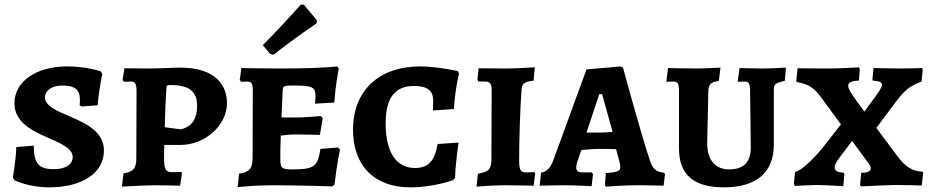

<svg xmlns="http://www.w3.org/2000/svg" viewBox="-20 -795 3999 824"><path d="M191 9C334 9 426 -53 426 -149C426 -230 349 -265 281 -295C224 -319 173 -340 173 -377C173 -407 204 -428 247 -428C301 -428 323 -410 323 -367C323 -355 322 -343 322 -343L330 -338L399 -343C405 -414 419 -477 419 -477L412 -489C412 -489 351 -510 268 -510C135 -510 42 -445 42 -352C42 -276 107 -239 172 -210C232 -183 292 -162 292 -121C292 -89 261 -69 212 -69C147 -69 125 -92 125 -170L50 -164C48 -104 35 -33 35 -33L43 -21C43 -21 103 9 191 9Z M503 6C503 6 602 0 644 0C675 0 753 2 753 2L761 -52L758 -57C758 -57 737 -56 723 -56C690 -56 684 -67 684 -121L685 -173H755C860 -173 954 -257 954 -352C954 -424 912 -505 750 -505C750 -505 651 -501 620 -501C584 -501 537 -502 514 -502L506 -451L512 -444C512 -444 529 -445 541 -445C560 -445 566 -436 566 -403L565 -116C565 -73 553 -58 510 -51ZM756 -240 687 -249C688 -305 691 -364 694 -415C695 -429 697 -430 712 -430C791 -430 826 -403 826 -341C826 -284 803 -251 756 -240Z M1154 -560C1245 -632 1339 -695 1339 -695L1340 -708L1284 -775H1271C1271 -775 1188 -682 1108 -601L1139 -564ZM1000 8C1000 8 1073 0 1148 0C1255 0 1407 5 1407 5L1416 -4C1424 -82 1439 -153 1439 -153L1431 -162L1355 -156C1344 -80 1329 -68 1233 -68C1188 -68 1183 -74 1183 -115C1183 -136 1183 -165 1185 -213C1199 -215 1223 -218 1247 -218C1288 -218 1353 -216 1353 -216L1365 -288L1357 -297C1357 -297 1290 -291 1262 -291H1188L1193 -404C1194 -426 1198 -428 1234 -428C1322 -428 1334 -422 1334 -381C1334 -370 1332 -350 1332 -350L1415 -355C1419 -428 1434 -501 1434 -501L1427 -510C1377 -504 1289 -501 1175 -501C1110 -501 1016 -503 1016 -503L1009 -452L1015 -444C1015 -444 1030 -445 1039 -445C1060 -445 1065 -437 1065 -403L1064 -118C1064 -72 1051 -56 1006 -50Z M1740 9C1843 9 1924 -22 1924 -22L1933 -32C1935 -99 1948 -183 1948 -183L1858 -177C1846 -103 1817 -74 1761 -74C1681 -74 1635 -141 1635 -265C1635 -376 1676 -426 1756 -426C1814 -426 1839 -407 1839 -363C1839 -341 1838 -321 1838 -321L1928 -327C1933 -413 1950 -479 1950 -479L1945 -490C1945 -490 1854 -510 1784 -510C1606 -510 1495 -406 1495 -238C1495 -84 1587 9 1740 9Z M2025 6C2025 6 2097 0 2144 0C2181 0 2270 2 2270 2L2277 -51L2272 -57C2272 -57 2257 -55 2239 -55C2214 -55 2208 -65 2208 -108C2208 -195 2212 -319 2218 -407C2220 -436 2228 -444 2270 -449L2275 -506C2275 -506 2189 -501 2153 -501C2113 -501 2061 -502 2034 -502L2029 -453L2033 -445H2060C2084 -445 2090 -437 2090 -405L2089 -114C2089 -70 2079 -58 2031 -49Z M2581 6C2581 6 2652 0 2724 0C2762 0 2828 2 2828 2L2834 -48L2830 -54C2795 -57 2780 -71 2769 -107C2729 -226 2654 -504 2654 -504L2644 -510L2497 -497L2353 -103C2340 -72 2326 -58 2302 -54L2296 2C2296 2 2351 0 2397 0C2449 0 2519 4 2519 4L2525 -48L2520 -55H2489C2461 -55 2453 -59 2453 -77C2453 -81 2454 -88 2457 -99L2475 -151C2496 -153 2527 -156 2551 -156C2570 -156 2603 -156 2624 -155L2638 -103C2641 -94 2642 -86 2642 -80C2642 -60 2634 -57 2580 -52L2576 0ZM2497 -226 2552 -391H2564L2609 -229C2592 -227 2568 -226 2551 -226Z M3087 9C3226 9 3301 -55 3301 -174V-410C3301 -434 3308 -439 3348 -448L3353 -505C3353 -505 3294 -501 3250 -501C3220 -501 3154 -503 3154 -503L3146 -447L3148 -444C3148 -444 3165 -445 3174 -445C3194 -445 3199 -437 3199 -403C3199 -403 3202 -212 3202 -161C3202 -99 3171 -68 3109 -68C3048 -68 3015 -111 3015 -180L3020 -407C3022 -433 3032 -444 3065 -447L3072 -505C3072 -505 3005 -501 2971 -501C2920 -501 2847 -503 2847 -503L2840 -447L2842 -444C2842 -444 2859 -445 2867 -445C2889 -445 2894 -438 2894 -403V-158C2894 -45 2957 9 3087 9Z M3537 -501C3470 -501 3403 -502 3403 -502L3397 -447L3400 -443C3444 -435 3472 -422 3504 -377L3589 -261L3509 -159C3470 -112 3426 -68 3392 -56L3387 -6L3391 3C3391 3 3457 -1 3489 -1C3517 -1 3599 4 3599 4L3604 -48L3600 -54C3574 -55 3562 -62 3562 -77C3562 -88 3569 -100 3587 -124L3637 -190L3704 -99C3713 -88 3717 -80 3717 -73C3717 -59 3704 -54 3676 -53L3671 -1L3676 5C3676 5 3786 -1 3828 -1C3862 -1 3936 1 3936 1L3942 -55L3940 -58C3895 -60 3865 -80 3833 -123L3741 -246L3827 -361C3863 -408 3884 -426 3935 -445L3940 -497L3937 -503C3937 -503 3883 -501 3841 -501C3804 -501 3754 -503 3729 -503L3724 -453L3726 -449C3754 -447 3765 -442 3765 -430C3765 -413 3717 -356 3690 -316C3649 -371 3620 -409 3620 -427C3620 -441 3634 -448 3666 -449L3670 -498L3667 -506C3667 -506 3585 -501 3537 -501Z"/></svg>

Font: Alegreya SC
Style: Bold
Weight: 700
Designer: Juan Pablo del Peral
Foundry: Huerta Tipografica
Version: Version 2.007;PS 002.007;hotconv 1.0.88;makeotf.lib2.5.64775